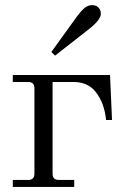

<svg xmlns="http://www.w3.org/2000/svg" viewBox="-20 -734 487 754"><path d="M181.6 -529.8 281.2 -668Q296.9 -689.5 311 -701.7Q325.2 -713.9 341.8 -713.9Q357.4 -713.9 366.7 -704.3Q376 -694.8 376 -680.2Q376 -655.8 328.1 -618.7L196.3 -515.6ZM30.3 0V-27.3H90.8Q115.2 -27.3 115.2 -51.8V-387.7Q115.2 -412.1 90.8 -412.1H30.3V-439.5H412.1L419.9 -262.7H396.5Q390.1 -330.1 355 -374Q324.7 -412.1 267.1 -412.1H186.5V-51.8Q186.5 -27.3 210.9 -27.3H271.5V0Z"/></svg>

Font: Theano Modern
Style: Regular
Weight: 400
Designer: Alexey Kryukov
Version: Version 2.00